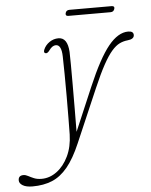

<svg xmlns="http://www.w3.org/2000/svg" viewBox="-165 -639 734 936"><g transform="rotate(-5 202.0 -171.0)"><path d="M284 -210Q341 -344 388.8 -402.8Q436.5 -461.5 486 -461.5Q512 -461.5 512 -442.5Q512 -422 478.5 -419Q458.5 -417 440 -408Q421.5 -399 401.8 -376.5Q382 -354 358.8 -311.8Q335.5 -269.5 306 -201L193.5 60Q162.5 132.5 128.2 174Q94 215.5 52.2 232.8Q10.5 250 -43.5 250Q-74.5 250 -91.5 239.8Q-108.5 229.5 -108.5 215Q-108.5 191 -83.5 191Q-73 191 -61 197.5Q-49 204 -33.5 210.5Q-18 217 4 217Q43.5 217 78.2 191.2Q113 165.5 135 119.5Q157 73.5 158.5 13.5Q159 -18.5 159.5 -68Q160 -117.5 160 -173.5Q160 -229.5 159.5 -281.2Q159 -333 158 -369Q156.5 -426 129 -426Q111.5 -426 96 -404Q85 -388.5 75.5 -391.5Q65 -394.5 71.5 -410Q80.5 -431 100.5 -444.8Q120.5 -458.5 144.5 -458.5Q189 -458.5 193 -387.5Q193.5 -369 194 -325.8Q194.5 -282.5 194.2 -225.8Q194 -169 193.8 -108.8Q193.5 -48.5 193 3.5ZM190.5 -577.5Q194.5 -592 210 -592H416.5Q432.5 -592 428.5 -577.5Q424 -563 409 -563H202.5Q187 -563 190.5 -577.5Z"/></g></svg>

Font: Fraunces 9pt Soft Thin
Style: Italic
Weight: 100
Italic angle: -16°
Version: Version 1.000;[b76b70a41]